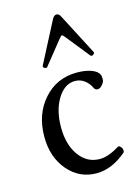

<svg xmlns="http://www.w3.org/2000/svg" viewBox="-108 -746 584 817"><g transform="rotate(-15 183.5 -337.5)"><path d="M127.9 -480Q123.5 -475.1 115.7 -479.7Q107.9 -484.4 110.8 -490.2L205.1 -671.9Q213.4 -686 223.1 -686Q234.4 -686 241.2 -671.9L335 -491.2Q338.4 -484.9 330.3 -479.7Q322.3 -474.6 317.9 -480L236.8 -581.1Q226.6 -594.2 223.1 -594.2Q219.2 -594.2 209 -581.1ZM214.8 11.2Q139.2 11.2 89.1 -47.6Q39.1 -106.4 39.1 -195.8Q39.1 -295.4 96.7 -360.1Q154.3 -424.8 243.2 -424.8Q279.8 -424.8 306.2 -415.3Q332.5 -405.8 339.8 -389.2Q342.8 -383.3 342.8 -368.2Q342.8 -357.4 332.3 -345.2Q321.8 -333 312 -333Q300.3 -333 295.9 -342.8Q285.2 -365.7 266.8 -378.9Q248.5 -392.1 226.1 -392.1Q180.2 -392.1 149.2 -341.8Q118.2 -291.5 118.2 -216.8Q118.2 -139.6 153.1 -91.8Q188 -43.9 244.1 -43.9Q281.2 -43.9 330.1 -74.2Q334.5 -77.6 340.8 -72Q347.2 -66.4 349.1 -58.6Q351.1 -50.8 348.1 -44.9Q283.2 11.2 214.8 11.2Z"/></g></svg>

Font: Junicode SmCond
Style: Regular
Weight: 400
Width: 4
Designer: Peter S. Baker
Version: Version 2.206